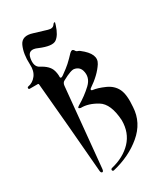

<svg xmlns="http://www.w3.org/2000/svg" viewBox="-225 -804 932 1084"><g transform="rotate(-30 241.5 -262.5)"><path d="M56.2 -446.8H3.9Q-3.4 -446.8 -3.9 -453.6Q-3.9 -460.9 2 -461.9Q33.7 -467.3 54.7 -494.6Q75.7 -522 72.8 -565.9Q69.3 -635.3 90.8 -682.4Q112.3 -729.5 176.8 -708.5Q229 -692.9 258.5 -683.8Q288.1 -674.8 300.3 -693.8Q307.1 -704.1 314.5 -701.2Q314.9 -700.7 309.6 -683.6Q292 -627.9 263.9 -608.6Q235.8 -589.4 160.2 -621.1Q103 -647.5 93 -595Q83 -542.5 114.3 -526.4Q165.5 -500 176.3 -464.8Q183.6 -441.9 182.6 -418.9Q184.6 -406.2 202.6 -418.9Q240.2 -445.8 257.3 -461.4Q281.2 -483.4 303.2 -507.3Q320.3 -523.4 330.1 -508.3Q334.5 -498.5 343.5 -495.8Q352.5 -493.2 357.9 -488.3Q438.5 -426.3 405 -374.5Q371.6 -322.8 303.7 -277.3Q298.3 -273.9 298.8 -269.3Q299.3 -264.6 305.7 -263.2Q336.9 -259.8 381.3 -240.2Q425.8 -220.7 444.6 -182.1Q463.4 -143.6 456.5 -64.9Q451.2 32.7 372.6 98.6Q295.4 163.6 184.1 189.9Q179.7 190.4 177.2 188.2Q174.8 186 174.3 182.9Q173.8 179.7 175.8 176.8Q177.7 173.8 181.6 172.9Q265.1 152.8 314.7 100.6Q364.3 48.3 364.3 -32.7Q357.9 -143.6 303 -177Q248 -210.4 198.7 -209Q176.8 -213.9 195.8 -225.6Q249.5 -256.8 290.5 -295.4Q331.5 -334 316.4 -383.8Q307.1 -411.6 277.8 -417.5Q258.8 -423.3 197.3 -389.6Q189.9 -386.2 186 -379.4Q182.1 -372.6 181.2 -362.8L131.8 150.9Q129.9 167.5 121.6 166.3Q113.3 165 112.3 149.9Q100.1 0.5 87.4 -148.4Q74.7 -294.9 61 -442.4Q60.1 -446.8 56.2 -446.8Z"/></g></svg>

Font: Bertholdr Mainzer Fraktur
Style: Regular
Weight: 400
Designer: Peter Wiegel, original typeface by Carl Albert Fahrenwaldt 1901
Foundry: Peter Wiegel
Version: Version 1.000 2010 initial release